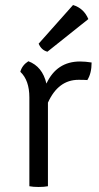

<svg xmlns="http://www.w3.org/2000/svg" viewBox="-20 -742 393 765"><path d="M61 -456Q68 -482 93 -498Q149 -477 165 -409Q206 -497 299 -497Q320 -497 345 -493Q345 -450 328 -423Q316 -424 293 -424Q212 -424 171 -333V0Q156 3 134 3Q112 3 97 0V-354Q97 -422 61 -456ZM134 -568 271 -722Q314 -709 332 -666L169 -536Q145 -542 134 -568Z"/></svg>

Font: Signika
Style: Light
Weight: 300
Designer: Anna Giedrys
Foundry: Anna Giedrys
Version: Version 1.001